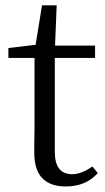

<svg xmlns="http://www.w3.org/2000/svg" viewBox="-20 -669 386 703"><path d="M220.7 13.7Q105.5 13.7 105.5 -109.4Q105.5 -120.1 105.5 -142.6Q106.4 -172.9 106.4 -194.3V-457H10.7V-493.2L110.4 -504.9L133.8 -649.4H187.5L181.6 -502H328.1V-457H180.7V-113.3Q180.7 -31.2 244.1 -31.2Q278.3 -31.2 318.4 -59.6L337.9 -35.2Q294.9 13.7 220.7 13.7Z"/></svg>

Font: Bpmf Zihi Box R
Style: R
Weight: 400
Foundry: But Ko
Version: Version 1.320